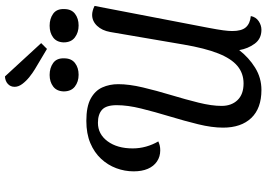

<svg xmlns="http://www.w3.org/2000/svg" viewBox="-174 -906 1102 795"><g transform="rotate(-90 377.5 -509.0)"><path d="M402 22Q326 22 286 -20Q246 -62 246 -137Q246 -183 260 -240Q274 -297 292.5 -358Q311 -419 325 -475.5Q339 -532 339 -577Q339 -621 320 -638Q301 -655 266 -655Q219 -655 189.5 -615Q160 -575 160 -511Q160 -483 167.5 -456Q175 -429 189 -405Q180 -401 171.5 -399Q163 -397 152 -397Q126 -397 106 -410.5Q86 -424 75.5 -448.5Q65 -473 65 -507Q65 -544 78 -579Q91 -614 117 -642Q143 -670 182 -686.5Q221 -703 274 -703Q333 -703 366 -685Q399 -667 412.5 -637Q426 -607 426 -571Q426 -526 412.5 -469Q399 -412 381 -352.5Q363 -293 349.5 -238.5Q336 -184 336 -143Q336 -102 360 -77Q384 -52 429 -52Q471 -52 501.5 -77.5Q532 -103 553.5 -157.5Q575 -212 590 -300L642 -604Q648 -638 667.5 -658.5Q687 -679 713 -679Q721 -679 730.5 -676.5Q740 -674 750 -669L660 -201Q652 -159 649 -136.5Q646 -114 646 -99Q646 -60 661.5 -42.5Q677 -25 708 -22Q704 -1 687 10.5Q670 22 651 22Q614 22 593.5 -6Q573 -34 567 -70Q536 -30 494 -4Q452 22 402 22ZM572 -866 488 -916Q473 -925 456 -938.5Q439 -952 427 -968Q415 -984 415 -1000Q415 -1017 427 -1028Q439 -1039 458 -1040L596 -890ZM465 -735Q436 -735 416 -750.5Q396 -766 396 -797Q397 -826 416.5 -840.5Q436 -855 464 -855Q493 -855 513.5 -840.5Q534 -826 533 -795Q533 -765 513.5 -750Q494 -735 465 -735ZM669 -735Q640 -735 619.5 -750.5Q599 -766 599 -797Q600 -826 619.5 -840.5Q639 -855 668 -855Q697 -855 717.5 -840.5Q738 -826 737 -795Q737 -765 717.5 -750Q698 -735 669 -735Z"/></g></svg>

Font: Sansita Swashed Light Light
Style: Regular
Weight: 300
Version: Version 1.003